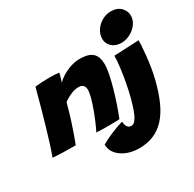

<svg xmlns="http://www.w3.org/2000/svg" viewBox="-223 -936 1431 1415"><g transform="rotate(-30 493.0 -228.0)"><path d="M175 7Q156 7 128.2 6.8Q100.5 6.5 72 6Q50 5 20.5 3.8Q-9 2.5 -19 1.5Q-3.5 -40 14.2 -95.5Q32 -151 51.2 -217.5Q70.5 -284 91.5 -359.2Q112.5 -434.5 134 -515.5Q158.5 -518.5 191.5 -520.2Q224.5 -522 256.5 -522Q280 -522 301.2 -520.8Q322.5 -519.5 338 -517Q337 -513 333.5 -499.8Q330 -486.5 325.5 -470.8Q321 -455 317 -442.5Q331 -460.5 363 -481Q395 -501.5 436 -515.8Q477 -530 517.5 -530Q593.5 -530 626.2 -499Q659 -468 659 -405Q659 -369.5 648.8 -319Q638.5 -268.5 622.2 -211.5Q606 -154.5 587 -99Q568 -43.5 550 1.5Q537 2.5 510.5 3.2Q484 4 454.5 4Q422.5 4 394 3.2Q365.5 2.5 353.5 1.5Q366 -22.5 383.5 -63Q401 -103.5 418 -149.2Q435 -195 446.2 -236Q457.5 -277 457.5 -302Q457.5 -326.5 445.2 -340.2Q433 -354 402.5 -354Q383 -354 360.5 -346.8Q338 -339.5 316 -327.8Q294 -316 275.5 -302.5Q255.5 -227 236.5 -167.8Q217.5 -108.5 202 -65Q186.5 -21.5 175 7ZM923.5 -117.5Q899.5 -21 867.2 50.5Q835 122 792.2 168.5Q749.5 215 694.8 238Q640 261 571 261Q513.5 261 466 241.8Q418.5 222.5 390.2 188.2Q362 154 362 109.5Q408.5 82.5 463.8 60Q519 37.5 558 27Q558 44.5 563 58.5Q568 72.5 578 80.5Q588 88.5 603 88.5Q620.5 88.5 635.2 71.2Q650 54 662 26.5Q674 -1 683.5 -32.5Q693 -64 700.5 -92Q714 -143 725.5 -204.2Q737 -265.5 744.2 -323.5Q751.5 -381.5 751.5 -422L963.5 -431.5Q963.5 -418 961.5 -384.8Q959.5 -351.5 955 -306.8Q950.5 -262 942.8 -212.8Q935 -163.5 923.5 -117.5ZM891 -718.5Q946 -718.5 975.5 -687.5Q1005 -656.5 1005 -618.5Q1005 -580 981 -547.8Q957 -515.5 920.5 -496.5Q884 -477.5 845.5 -477.5Q796.5 -477.5 766.2 -505.5Q736 -533.5 736 -572.5Q736 -611.5 757.8 -644.8Q779.5 -678 815 -698.2Q850.5 -718.5 891 -718.5Z"/></g></svg>

Font: Grandstander Thin Black
Style: Italic
Weight: 900
Italic angle: -15°
Version: Version 1.200